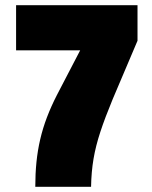

<svg xmlns="http://www.w3.org/2000/svg" viewBox="-20 -720 586 740"><path d="M116 0Q116 -50 120.5 -95Q125 -140 135 -183Q145 -226 161 -268Q177 -310 199 -353L289 -526H42V-700H510V-563L414 -337Q385 -267 367 -212.5Q349 -158 340.5 -108Q332 -58 331 0Z"/></svg>

Font: Georama SemiCondensed Black
Style: Regular
Weight: 900
Width: 4
Designer: Jean-Baptiste Levee
Foundry: Production Type
Version: Version 1.001